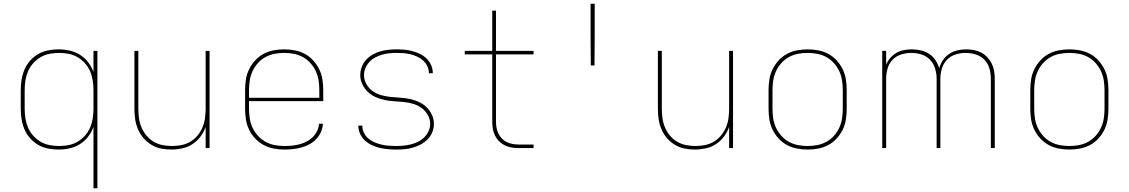

<svg xmlns="http://www.w3.org/2000/svg" viewBox="-20 -792 6040 1027"><path d="M480 215V-114Q470 -85 451.5 -61Q433 -37 407.5 -21Q382 -5 352.5 1.5Q323 8 293 8Q265 8 237 2.5Q209 -3 184.5 -17Q160 -31 141 -52.5Q122 -74 111 -100Q100 -126 95.5 -154Q91 -182 91 -210V-310Q91 -338 95.5 -366Q100 -394 111 -420Q122 -446 141 -467.5Q160 -489 184.5 -503Q209 -517 237 -522.5Q265 -528 293 -528Q323 -528 352.5 -521.5Q382 -515 407.5 -499Q433 -483 451.5 -459Q470 -435 480 -406V-520H501V215ZM296 -11Q322 -11 347.5 -16Q373 -21 395 -34Q417 -47 434.5 -66.5Q452 -86 462 -109.5Q472 -133 476 -158.5Q480 -184 480 -210V-310Q480 -336 476 -361.5Q472 -387 462 -410.5Q452 -434 434.5 -453.5Q417 -473 395 -486Q373 -499 347.5 -504Q322 -509 296 -509Q270 -509 244.5 -504Q219 -499 197 -486Q175 -473 157.5 -453.5Q140 -434 130 -410.5Q120 -387 116 -361.5Q112 -336 112 -310V-210Q112 -184 116 -158.5Q120 -133 130 -109.5Q140 -86 157.5 -66.5Q175 -47 197 -34Q219 -21 244.5 -16Q270 -11 296 -11Z M897 8Q869 8 841.5 2.5Q814 -3 790 -17.5Q766 -32 747.5 -53.5Q729 -75 718 -101Q707 -127 703 -154.5Q699 -182 699 -210V-520H720V-210Q720 -185 723.5 -159.5Q727 -134 737 -110.5Q747 -87 763.5 -67Q780 -47 802 -34Q824 -21 849.5 -16Q875 -11 900 -11Q925 -11 950.5 -16Q976 -21 998 -34Q1020 -47 1036.5 -67Q1053 -87 1063 -110.5Q1073 -134 1076.5 -159.5Q1080 -185 1080 -210V-520H1101V0H1080V-113Q1070 -85 1052 -61Q1034 -37 1009.5 -21Q985 -5 955.5 1.5Q926 8 897 8Z M1501 8Q1472 8 1443.5 2.5Q1415 -3 1390 -16.5Q1365 -30 1345 -51Q1325 -72 1312.5 -98Q1300 -124 1295.5 -152.5Q1291 -181 1291 -210V-310Q1291 -339 1295.5 -367.5Q1300 -396 1312.5 -421.5Q1325 -447 1344.5 -468.5Q1364 -490 1389 -503.5Q1414 -517 1442.5 -522.5Q1471 -528 1500 -528Q1529 -528 1557.5 -522.5Q1586 -517 1611 -503.5Q1636 -490 1655.5 -468.5Q1675 -447 1687.5 -421.5Q1700 -396 1704.5 -367.5Q1709 -339 1709 -310V-251H1312V-210Q1312 -184 1316 -158Q1320 -132 1331 -108.5Q1342 -85 1360 -65.5Q1378 -46 1400.5 -33.5Q1423 -21 1449 -16Q1475 -11 1501 -11Q1521 -11 1541.5 -13Q1562 -15 1581.5 -20Q1601 -25 1619.5 -34.5Q1638 -44 1652.5 -58Q1667 -72 1676 -91Q1685 -110 1686 -130H1707Q1706 -107 1696.5 -85.5Q1687 -64 1671 -47.5Q1655 -31 1634.5 -20Q1614 -9 1592 -3Q1570 3 1547 5.5Q1524 8 1501 8ZM1312 -269H1688V-310Q1688 -336 1684 -362Q1680 -388 1669 -411.5Q1658 -435 1640.5 -454.5Q1623 -474 1600.5 -486.5Q1578 -499 1552 -504Q1526 -509 1500 -509Q1474 -509 1448 -504Q1422 -499 1399.5 -486.5Q1377 -474 1359.5 -454.5Q1342 -435 1331 -411.5Q1320 -388 1316 -362Q1312 -336 1312 -310Z M2099 8Q2077 8 2055 6Q2033 4 2011.5 -1Q1990 -6 1969.5 -15.5Q1949 -25 1932.5 -40Q1916 -55 1906.5 -75.5Q1897 -96 1897 -118V-120H1918V-118Q1918 -99 1927 -81Q1936 -63 1951 -50.5Q1966 -38 1984 -30.5Q2002 -23 2021 -18.5Q2040 -14 2059.5 -12.5Q2079 -11 2099 -11Q2119 -11 2139 -13Q2159 -15 2179 -20Q2199 -25 2217 -34Q2235 -43 2249.5 -57.5Q2264 -72 2272.5 -91Q2281 -110 2281 -130Q2281 -155 2267.5 -178Q2254 -201 2233.5 -215.5Q2213 -230 2188.5 -237Q2164 -244 2138.5 -246.5Q2113 -249 2087.5 -250.5Q2062 -252 2037.5 -257Q2013 -262 1989.5 -272.5Q1966 -283 1947.5 -300.5Q1929 -318 1918 -341.5Q1907 -365 1907 -390Q1907 -413 1915 -434Q1923 -455 1938 -471.5Q1953 -488 1972.5 -499.5Q1992 -511 2013 -517Q2034 -523 2056.5 -525.5Q2079 -528 2101 -528Q2123 -528 2144.5 -526Q2166 -524 2186.5 -518.5Q2207 -513 2226.5 -503.5Q2246 -494 2261.5 -479Q2277 -464 2286 -444Q2295 -424 2295 -403V-400H2274V-402Q2274 -421 2265.5 -438.5Q2257 -456 2243 -468.5Q2229 -481 2212 -489Q2195 -497 2176.5 -501.5Q2158 -506 2139 -507.5Q2120 -509 2101 -509Q2081 -509 2061.5 -507Q2042 -505 2023.5 -499.5Q2005 -494 1987.5 -485Q1970 -476 1956.5 -461.5Q1943 -447 1935 -428.5Q1927 -410 1927 -390Q1927 -365 1940 -342Q1953 -319 1973.5 -304.5Q1994 -290 2019 -283Q2044 -276 2069 -273.5Q2094 -271 2119.5 -269.5Q2145 -268 2170 -263Q2195 -258 2218.5 -247.5Q2242 -237 2260.5 -219.5Q2279 -202 2290 -178.5Q2301 -155 2301 -130Q2301 -107 2292.5 -85.5Q2284 -64 2268 -47.5Q2252 -31 2231.5 -20Q2211 -9 2189 -2.5Q2167 4 2144.5 6Q2122 8 2099 8Z M2834 0H2754Q2735 0 2716 -3Q2697 -6 2680 -14.5Q2663 -23 2649.5 -36.5Q2636 -50 2627.5 -67.5Q2619 -85 2616 -103.5Q2613 -122 2613 -141V-501H2466V-520H2613V-735H2633V-520H2834V-501H2633V-141Q2633 -125 2636 -108.5Q2639 -92 2646 -77.5Q2653 -63 2664.5 -51Q2676 -39 2690.5 -32Q2705 -25 2721.5 -22Q2738 -19 2754 -19H2834Z M3140 -442Q3139 -524 3139 -606.5Q3139 -689 3139 -772H3161Q3161 -689 3161 -606.5Q3161 -524 3160 -442Z M3697 8Q3669 8 3641.5 2.5Q3614 -3 3590 -17.5Q3566 -32 3547.5 -53.5Q3529 -75 3518 -101Q3507 -127 3503 -154.5Q3499 -182 3499 -210V-520H3520V-210Q3520 -185 3523.5 -159.5Q3527 -134 3537 -110.5Q3547 -87 3563.5 -67Q3580 -47 3602 -34Q3624 -21 3649.5 -16Q3675 -11 3700 -11Q3725 -11 3750.5 -16Q3776 -21 3798 -34Q3820 -47 3836.5 -67Q3853 -87 3863 -110.5Q3873 -134 3876.5 -159.5Q3880 -185 3880 -210V-520H3901V0H3880V-113Q3870 -85 3852 -61Q3834 -37 3809.5 -21Q3785 -5 3755.5 1.5Q3726 8 3697 8Z M4300 8Q4271 8 4242.5 2.5Q4214 -3 4189 -16.5Q4164 -30 4144.5 -51.5Q4125 -73 4112.5 -98.5Q4100 -124 4095.5 -152.5Q4091 -181 4091 -210V-310Q4091 -339 4095.5 -367.5Q4100 -396 4112.5 -421.5Q4125 -447 4144.5 -468.5Q4164 -490 4189 -503.5Q4214 -517 4242.5 -522.5Q4271 -528 4300 -528Q4329 -528 4357.5 -522.5Q4386 -517 4411 -503.5Q4436 -490 4455.5 -468.5Q4475 -447 4487.5 -421.5Q4500 -396 4504.5 -367.5Q4509 -339 4509 -310V-210Q4509 -181 4504.5 -152.5Q4500 -124 4487.5 -98.5Q4475 -73 4455.5 -51.5Q4436 -30 4411 -16.5Q4386 -3 4357.5 2.5Q4329 8 4300 8ZM4300 -11Q4326 -11 4352 -16Q4378 -21 4400.5 -33.5Q4423 -46 4440.5 -65.5Q4458 -85 4469 -108.5Q4480 -132 4484 -158Q4488 -184 4488 -210V-310Q4488 -336 4484 -362Q4480 -388 4469 -411.5Q4458 -435 4440.5 -454.5Q4423 -474 4400.5 -486.5Q4378 -499 4352 -504Q4326 -509 4300 -509Q4274 -509 4248 -504Q4222 -499 4199.5 -486.5Q4177 -474 4159.5 -454.5Q4142 -435 4131 -411.5Q4120 -388 4116 -362Q4112 -336 4112 -310V-210Q4112 -184 4116 -158Q4120 -132 4131 -108.5Q4142 -85 4159.5 -65.5Q4177 -46 4199.5 -33.5Q4222 -21 4248 -16Q4274 -11 4300 -11Z M4699 0V-520H4720V-446Q4728 -466 4742.5 -482.5Q4757 -499 4775.5 -509.5Q4794 -520 4815 -524Q4836 -528 4858 -528Q4882 -528 4905.5 -522.5Q4929 -517 4949.5 -504Q4970 -491 4983.5 -470.5Q4997 -450 5004 -427Q5010 -450 5023.5 -470Q5037 -490 5057 -503.5Q5077 -517 5100.5 -522.5Q5124 -528 5148 -528Q5169 -528 5190 -524Q5211 -520 5229 -510.5Q5247 -501 5261.5 -485.5Q5276 -470 5285 -451.5Q5294 -433 5297.5 -412Q5301 -391 5301 -371V0H5280V-371Q5280 -398 5272.5 -425Q5265 -452 5246 -472Q5227 -492 5200 -500.5Q5173 -509 5145 -509Q5118 -509 5091 -500.5Q5064 -492 5045 -472Q5026 -452 5018 -425Q5010 -398 5010 -371V0H4990V-371Q4990 -398 4982 -425Q4974 -452 4955 -472Q4936 -492 4909 -500.5Q4882 -509 4855 -509Q4827 -509 4800 -500.5Q4773 -492 4754 -472Q4735 -452 4727.5 -425Q4720 -398 4720 -371V0Z M5700 8Q5671 8 5642.5 2.5Q5614 -3 5589 -16.5Q5564 -30 5544.5 -51.5Q5525 -73 5512.5 -98.5Q5500 -124 5495.5 -152.5Q5491 -181 5491 -210V-310Q5491 -339 5495.5 -367.5Q5500 -396 5512.5 -421.5Q5525 -447 5544.5 -468.5Q5564 -490 5589 -503.5Q5614 -517 5642.5 -522.5Q5671 -528 5700 -528Q5729 -528 5757.5 -522.5Q5786 -517 5811 -503.5Q5836 -490 5855.5 -468.5Q5875 -447 5887.5 -421.5Q5900 -396 5904.5 -367.5Q5909 -339 5909 -310V-210Q5909 -181 5904.5 -152.5Q5900 -124 5887.5 -98.5Q5875 -73 5855.5 -51.5Q5836 -30 5811 -16.5Q5786 -3 5757.5 2.5Q5729 8 5700 8ZM5700 -11Q5726 -11 5752 -16Q5778 -21 5800.5 -33.5Q5823 -46 5840.5 -65.5Q5858 -85 5869 -108.5Q5880 -132 5884 -158Q5888 -184 5888 -210V-310Q5888 -336 5884 -362Q5880 -388 5869 -411.5Q5858 -435 5840.5 -454.5Q5823 -474 5800.5 -486.5Q5778 -499 5752 -504Q5726 -509 5700 -509Q5674 -509 5648 -504Q5622 -499 5599.5 -486.5Q5577 -474 5559.5 -454.5Q5542 -435 5531 -411.5Q5520 -388 5516 -362Q5512 -336 5512 -310V-210Q5512 -184 5516 -158Q5520 -132 5531 -108.5Q5542 -85 5559.5 -65.5Q5577 -46 5599.5 -33.5Q5622 -21 5648 -16Q5674 -11 5700 -11Z"/></svg>

Font: Iosevka Aile Thin
Style: Regular
Weight: 100
Designer: Belleve Invis
Foundry: Belleve Invis
Version: Version 31.1.0; ttfautohint (v1.8.4)